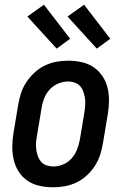

<svg xmlns="http://www.w3.org/2000/svg" viewBox="-20 -785 540 813"><path d="M205 8Q176 8 148 2Q120 -4 97.5 -19Q75 -34 60 -57Q45 -80 38.5 -107Q32 -134 32 -163Q32 -192 37 -221L57 -341Q61 -366 69 -390.5Q77 -415 91.5 -437Q106 -459 126 -477.5Q146 -496 170 -507.5Q194 -519 218.5 -523.5Q243 -528 268 -528Q297 -528 325 -522Q353 -516 375.5 -501Q398 -486 413.5 -463Q429 -440 435.5 -413Q442 -386 441.5 -357Q441 -328 436 -299L416 -179Q412 -154 404 -129.5Q396 -105 382 -83Q368 -61 348 -42.5Q328 -24 304 -12.5Q280 -1 255 3.5Q230 8 205 8ZM206 -80Q227 -80 248 -89Q269 -98 283.5 -114.5Q298 -131 306 -151.5Q314 -172 318 -193L338 -313Q340 -328 341 -342.5Q342 -357 339.5 -371Q337 -385 332.5 -398Q328 -411 318.5 -421Q309 -431 295.5 -435.5Q282 -440 268 -440Q247 -440 226 -431Q205 -422 190 -405.5Q175 -389 167 -368.5Q159 -348 156 -327L136 -207Q133 -192 132.5 -177.5Q132 -163 134 -149Q136 -135 141 -122Q146 -109 155 -99Q164 -89 178 -84.5Q192 -80 206 -80ZM390 -579 266 -715 336 -765 447 -621ZM220 -579 96 -715 166 -765 277 -621Z"/></svg>

Font: Iosevka Curly Slab Semibold
Style: Italic
Weight: 600
Italic angle: -9°
Monospace: yes
Designer: Belleve Invis
Foundry: Belleve Invis
Version: Version 22.1.2; ttfautohint (v1.8.4)